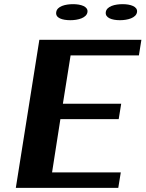

<svg xmlns="http://www.w3.org/2000/svg" viewBox="-20 -902 699 922"><path d="M56 0H548L560 -74H230L270 -330H550L562 -404H282L319 -636H647L659 -711H169ZM250 -844C245 -815 280 -805 318 -805C355 -805 396 -816 400 -844C404 -871 368 -882 331 -882C294 -882 254 -872 250 -844ZM488 -844C484 -816 518 -805 556 -805C593 -805 634 -816 638 -844C642 -871 606 -882 569 -882C532 -882 492 -872 488 -844Z"/></svg>

Font: Aerodynamic
Style: BdObl
Weight: 500
Designer: Google
Version: Version 2.000980; 2014